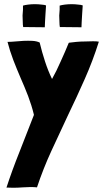

<svg xmlns="http://www.w3.org/2000/svg" viewBox="-20 -887 488 910"><path d="M420.9 -691.4Q403.3 -691.4 382.8 -690.4Q362.3 -690.4 341.8 -688.5Q322.3 -686.5 307.6 -684.6Q305.7 -683.6 305.7 -683.6Q289.1 -642.6 267.6 -595.7Q247.1 -548.8 226.6 -512.7Q208 -550.8 193.4 -595.7Q178.7 -640.6 168 -685.5Q153.3 -692.4 132.8 -693.4Q113.3 -694.3 91.8 -693.4Q72.3 -692.4 51.8 -690.4Q32.2 -688.5 15.6 -688.5Q26.4 -646.5 43 -602.5Q59.6 -559.6 78.1 -516.6Q96.7 -474.6 113.3 -431.6Q129.9 -387.7 140.6 -343.8Q140.6 -343.8 140.6 -341.8Q107.4 -254.9 72.3 -167Q37.1 -79.1 10.7 2Q11.7 2 12.7 2Q27.3 2.9 42 2.9Q64.5 2.9 87.9 1Q127.9 -2 155.3 1Q184.6 -86.9 223.6 -171.9Q262.7 -256.8 302.7 -341.8Q343.8 -426.8 381.8 -512.7Q419.9 -598.6 448.2 -688.5Q448.2 -688.5 448.2 -689.5Q439.5 -691.4 420.9 -691.4ZM192.4 -757.8Q192.4 -757.8 192.4 -758.8Q192.4 -758.8 192.4 -759.8Q192.4 -766.6 193.4 -783.2Q194.3 -798.8 195.3 -816.4Q196.3 -834 197.3 -846.7Q198.2 -860.4 198.2 -861.3Q191.4 -864.3 176.8 -865.2Q162.1 -867.2 144.5 -867.2Q128.9 -867.2 113.3 -865.2Q97.7 -863.3 88.9 -860.4Q88.9 -853.5 88.9 -840.8Q87.9 -828.1 86.9 -813.5Q86.9 -797.9 87.9 -783.2Q87.9 -768.6 89.8 -758.8Q90.8 -758.8 92.8 -758.8Q117.2 -758.8 190.4 -757.8Q190.4 -757.8 192.4 -757.8ZM366.2 -757.8Q366.2 -757.8 366.2 -758.8Q366.2 -758.8 366.2 -759.8Q366.2 -766.6 367.2 -783.2Q368.2 -798.8 369.1 -816.4Q370.1 -834 371.1 -846.7Q372.1 -860.4 372.1 -861.3Q365.2 -864.3 350.6 -865.2Q335.9 -867.2 319.3 -867.2Q302.7 -867.2 287.1 -865.2Q272.5 -863.3 262.7 -860.4Q262.7 -853.5 262.7 -840.8Q261.7 -828.1 260.7 -813.5Q260.7 -797.9 261.7 -783.2Q261.7 -768.6 263.7 -758.8Q264.6 -758.8 266.6 -758.8Q291 -758.8 364.3 -757.8Q364.3 -757.8 366.2 -757.8Z"/></svg>

Font: Londrina Solid
Style: NNS
Weight: 400
Designer: Marcelo Magalhaes
Version: Version 1.002